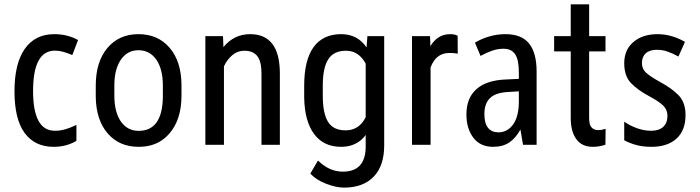

<svg xmlns="http://www.w3.org/2000/svg" viewBox="-20 -669 3235 887"><path d="M331.1 -17.1Q285.6 9.3 227.5 9.3Q141.1 9.3 93.8 -54.7Q46.9 -118.2 46.9 -247.6Q46.9 -375 94.2 -442.9Q142.1 -511.2 230.5 -511.2Q262.7 -511.2 289.6 -504.2Q316.4 -497.1 337.4 -485.8L340.3 -484.4L339.4 -481L315.4 -418L314 -414.6L310.5 -416Q292 -424.3 272 -429.7Q252.4 -435.1 233.9 -435.1Q132.8 -435.1 132.8 -248.5Q132.8 -64.9 233.4 -64.9Q258.8 -64.9 281.7 -71.8Q305.2 -78.6 327.1 -89.4L333 -92.3V-86.4V-20.5V-18.1Z M508.3 -274.4V-227.1Q508.3 -150.9 538.6 -107.4Q568.8 -64.5 620.6 -64.5Q729 -64.5 732.4 -217.8V-273.9Q732.4 -349.6 702.1 -393.6Q671.4 -437 619.6 -437Q568.8 -437 538.6 -393.6Q508.3 -349.6 508.3 -274.4ZM422.4 -219.7V-273.9Q422.4 -383.3 476.1 -447.3Q529.8 -511.2 619.6 -511.2Q709.5 -511.2 763.2 -448.7Q816.9 -386.7 818.4 -279.8V-227.1Q818.4 -118.2 764.6 -54.7Q747.1 -33.7 725.3 -19.3Q703.6 -4.9 677.2 2.2Q650.9 9.3 620.6 9.3Q530.8 9.3 477.5 -52.7Q424.3 -114.3 422.4 -219.7Z M1009.8 -502 1010.3 -500 1012.2 -451.2Q1061 -511.2 1135.3 -511.2Q1271.5 -511.2 1272.9 -333V-2V0H1271H1189.5H1188V-2V-329.1Q1188 -386.7 1168 -410.6Q1148.4 -434.6 1108.9 -434.6Q1078.1 -434.6 1054 -414.8Q1029.8 -395 1014.6 -362.8V-2V0H1012.7H930.7H928.7V-2V-500V-502H930.7H1008.3Z M1471.2 -276.9V-227.1Q1471.2 -144 1496.1 -105Q1521 -66.4 1577.6 -66.9Q1638.7 -66.9 1669.4 -127.4V-375Q1637.2 -434.6 1578.6 -434.6Q1522 -434.6 1497.1 -396Q1471.7 -357.4 1471.2 -276.9ZM1385.3 -218.3V-273.4Q1385.3 -390.6 1428.2 -450.7Q1471.7 -511.2 1556.2 -511.2Q1632.3 -511.2 1673.3 -449.7L1677.2 -500V-502H1678.7H1752.9H1754.9V-500V2.9Q1754.9 96.7 1706.5 147Q1658.2 197.3 1570.3 197.8Q1532.2 197.8 1484.9 179.2Q1438 160.6 1414.6 133.3L1413.6 132.3L1414.6 131.3L1447.8 74.7L1448.7 72.8L1450.7 74.2Q1502 124 1564 124Q1666.5 124 1669.4 13.7V-45.4Q1655.8 -26.9 1638.4 -14.9Q1621.1 -2.9 1600.6 3.2Q1580.1 9.3 1555.7 9.3Q1475.1 9.3 1431.2 -49.8Q1387.2 -108.4 1385.3 -218.3Z M2094.7 -420.9 2092.3 -421.4Q2075.2 -424.8 2055.7 -424.3Q1994.1 -424.3 1969.2 -357.4V-2V0H1967.3H1885.3H1883.3V-2V-500V-502H1885.3H1965.3H1966.8V-500L1968.3 -455.6Q2001.5 -511.2 2059.6 -511.2Q2079.6 -511.2 2093.3 -504.4L2094.2 -503.9V-502.9L2094.7 -422.9Z M2377 -200.7V-247.1L2328.6 -244.1Q2269.5 -241.2 2243.7 -215.8Q2217.8 -190.4 2217.8 -142.6Q2217.8 -98.6 2234.9 -78.1Q2252 -57.6 2282.2 -57.6Q2324.2 -57.6 2350.6 -94.2Q2377 -131.3 2377 -200.7ZM2315.4 -511.2Q2390.1 -511.2 2424.8 -467.3Q2459 -423.3 2459 -339.4V-2V0H2457.5H2397.9H2396.5L2396 -1.5L2384.3 -70.3Q2372.6 -49.8 2359.9 -35.2Q2347.2 -20.5 2332.5 -10.7Q2303.2 9.3 2257.8 9.3Q2198.2 9.3 2166 -33.7Q2134.3 -76.7 2134.8 -141.1Q2134.8 -216.3 2181.2 -257.3Q2227.5 -298.3 2316.4 -301.8L2377 -304.7V-334.5Q2377 -393.6 2359.4 -418.9Q2341.8 -444.3 2305.2 -443.8Q2280.3 -443.8 2254.4 -435.1Q2228.5 -426.3 2201.7 -411.6L2199.7 -410.6L2199.2 -412.6L2174.8 -470.2L2174.3 -471.7L2175.8 -472.7Q2204.6 -490.2 2240.5 -500.7Q2276.4 -511.2 2315.4 -511.2Z M2701.7 -502H2775.4H2777.3V-500V-433.6V-431.6H2775.4H2701.7V-125.5Q2701.7 -93.3 2711.4 -82Q2722.7 -67.9 2743.2 -67.9Q2759.3 -67.9 2775.4 -73.2L2777.8 -74.2V-71.3L2776.9 -2V-0.5L2775.9 0Q2747.6 9.3 2718.3 9.3Q2668.5 9.3 2642.6 -25.9Q2616.7 -61 2616.7 -124.5V-431.6H2542H2540V-433.6V-500V-502H2542H2616.7V-647V-648.9H2618.2H2700.2H2701.7V-647Z M3115.2 -228.5Q3147 -195.8 3147 -137.2Q3147 -66.4 3105 -28.3Q3063 9.3 2990.2 9.3Q2950.7 9.3 2919.9 1Q2889.2 -7.3 2865.7 -20L2863.8 -21V-23.4V-100.1V-107.4L2869.6 -103Q2892.6 -87.4 2924.3 -76.2Q2955.6 -64.9 2988.3 -64.9Q3024.9 -64.9 3044.2 -83.3Q3063.5 -101.6 3063.5 -133.8Q3063.5 -160.6 3045.9 -179.2Q3027.8 -198.2 2979 -224.6Q2926.8 -252.4 2895.5 -284.7Q2863.8 -317.4 2863.8 -377Q2863.8 -438.5 2905.8 -474.6Q2947.8 -510.7 3016.1 -511.2Q3050.8 -511.2 3082 -502.2Q3113.3 -493.2 3141.6 -477.1L3144.5 -475.6L3143.1 -472.7L3115.7 -411.1L3113.8 -407.7L3110.4 -409.7Q3087.9 -422.4 3064 -430.7Q3040.5 -439 3015.1 -439Q2981.4 -439 2963.4 -422.9Q2945.8 -406.7 2945.6 -378.9Q2945.3 -351.1 2963.9 -334Q2982.9 -315.9 3031.7 -289.1Q3084 -260.7 3115.2 -228.5Z"/></svg>

Font: MAUL Condensed
Style: Condensed Regular
Weight: 400
Designer: MAUL
Version: Version 1.0; 2020; ttfautohint (v1.8.3)